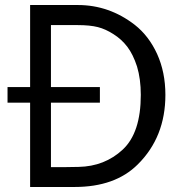

<svg xmlns="http://www.w3.org/2000/svg" viewBox="-20 -745 718 765"><path d="M183 -79V-336H378V-398H183V-645H290Q338 -645 370 -637Q401 -629 432 -609Q464 -589 487 -559Q510 -529 526 -480Q541 -430 541 -367Q541 -216 469 -149Q397 -82 293 -80Q260 -79 232 -79ZM517 -646Q415 -725 290 -725H100V-398H10V-336H100V0H277Q439 0 529 -90Q639 -199 639 -367Q639 -457 606 -530Q573 -602 517 -646Z"/></svg>

Font: Sawarabi Gothic
Style: Regular
Weight: 400
Designer: mshio (mshio@users.sourceforge.jp)
Version: Version 20141215